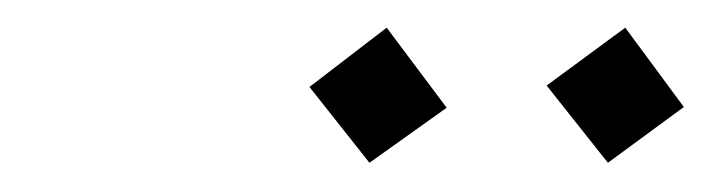

<svg xmlns="http://www.w3.org/2000/svg" viewBox="-20 -566 504 136"><path d="M241.7 -450.7 199.2 -504.4 253.9 -546.4 296.4 -489.7ZM410.6 -450.7 367.2 -505.4 422.9 -546.4 464.4 -490.2Z"/></svg>

Font: IranNastaliq
Style: Regular
Weight: 400
Designer: Hossein Zahedi
Version: Version 1.5